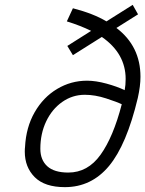

<svg xmlns="http://www.w3.org/2000/svg" viewBox="-20 -761 598 790"><path d="M558 -445Q558 -407 547 -358Q501 -165 428.5 -78Q356 9 247 9Q164 9 123 -32Q82 -73 82 -137Q82 -150 83 -156Q87 -237 122.5 -299Q158 -361 215 -395Q272 -429 338 -429Q374 -429 418 -417Q462 -405 493 -390Q497 -411 497 -436Q497 -541 399 -609L280 -534L257 -572L355 -634Q310 -656 255 -673L280 -727Q365 -705 418 -673L526 -741L548 -702L459 -646Q558 -571 558 -445ZM481 -332Q463 -341 417 -356Q371 -371 329 -371Q278 -371 236 -341.5Q194 -312 170 -261.5Q146 -211 146 -149Q146 -103 174.5 -77Q203 -51 261 -51Q341 -51 393.5 -124Q446 -197 481 -332Z"/></svg>

Font: Cairo Light
Style: Italic
Weight: 300
Italic angle: -13°
Designer: Mohamed Gaber, Accademia di Belle Arti di Urbino and others
Foundry: Kief Type Foundry, Accademia di Belle Arti di Urbino and others
Version: Version 3.011